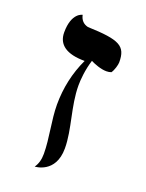

<svg xmlns="http://www.w3.org/2000/svg" viewBox="-113 -615 514 675"><g transform="rotate(20 144.5 -277.5)"><path d="M117 -51C117 -29 112 -12 102 2C102 2 180 0 180 -94C180 -166 149 -241 149 -319C149 -340 152 -378 164 -416C178 -409 203 -399 224 -399C230 -399 237 -400 242 -402C250 -413 256 -435 256 -444C256 -505 230 -519 110 -523C93 -527 82 -538 78 -557C78 -557 38 -551 38 -477C38 -431 72 -407 140 -407C114 -352 101 -292 101 -230C101 -172 117 -109 117 -51Z"/></g></svg>

Font: Libertinus Math
Style: Regular
Weight: 400
Designer: Philipp H. Poll
Foundry: Khaled Hosny
Version: Version 6.2